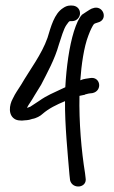

<svg xmlns="http://www.w3.org/2000/svg" viewBox="-20 -684 412 691"><path d="M128 -379C150 -422 177 -470 192 -524C200 -548 209 -580 219 -594C225 -603 229 -608 232 -608H240C255 -608 268 -621 268 -636C268 -653 255 -664 239 -664H232C223 -664 214 -660 207 -655C175 -635 163 -587 151 -548C130 -488 88 -434 56 -379C43 -358 36 -350 26 -329C13 -306 8 -268 36 -254C42 -251 51 -250 59 -250C73 -252 80 -250 96 -256C110 -258 126 -267 133 -274C156 -294 183 -307 214 -320C213 -236 224 -127 230 -55L232 -37V-36C240 -1 295 -7 288 -44L286 -61C273 -141 264 -244 266 -339C272 -340 279 -342 285 -343H286V-344C296 -347 303 -348 304 -348H305L313 -349C350 -357 342 -410 304 -403C294 -401 282 -401 269 -395C273 -451 282 -515 298 -556C306 -578 314 -592 317 -596C320 -599 322 -600 323 -600L332 -603C369 -612 354 -662 320 -656L310 -653C306 -652 275 -631 275 -631C264 -619 255 -599 246 -571C229 -516 219 -443 215 -370L202 -364C173 -350 149 -341 121 -321L89 -300L81 -297L77 -296C84 -310 93 -320 104 -340Z"/></svg>

Font: Stray Cat
Style: BdCn
Weight: 700
Version: Version 1.0